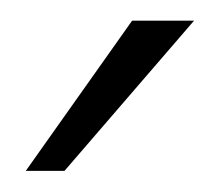

<svg xmlns="http://www.w3.org/2000/svg" viewBox="-20 -743 213 186"><path d="M5 -577.5 108 -723H168L42.5 -577.5Z"/></svg>

Font: Public Sans Thin Thin
Style: Regular
Weight: 250
Version: Version 2.001